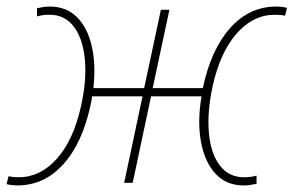

<svg xmlns="http://www.w3.org/2000/svg" viewBox="-21 -558 896 586"><path d="M32 8Q25 8 16 7Q7 6 -1 4L5 -20Q19 -17 36 -17Q102 -17 152.5 -73.5Q203 -130 226 -233Q244 -313 238 -376.5Q232 -440 204.5 -476.5Q177 -513 130 -513Q109 -513 92 -508V-533Q102 -535 111.5 -536.5Q121 -538 131 -538Q181 -538 213.5 -506Q246 -474 259 -417.5Q272 -361 264 -289H419L470 -528H496L445 -289H598Q623 -407 681.5 -472.5Q740 -538 822 -538Q830 -538 838.5 -537Q847 -536 855 -534L849 -510Q836 -513 818 -513Q752 -513 701.5 -456Q651 -399 628 -295Q611 -216 616.5 -153Q622 -90 649.5 -53.5Q677 -17 724 -17Q745 -17 762 -22V3Q752 5 742.5 6.5Q733 8 723 8Q670 8 637 -27.5Q604 -63 592.5 -124.5Q581 -186 594 -264H440L384 0H358L414 -264H260Q259 -252 256 -240Q231 -122 172.5 -57Q114 8 32 8Z"/></svg>

Font: Noto Sans Thin
Style: Italic
Weight: 100
Italic angle: -12°
Designer: Monotype Design Team
Foundry: Monotype Imaging Inc.
Version: Version 2.013; ttfautohint (v1.8.4.7-5d5b)